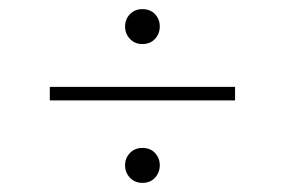

<svg xmlns="http://www.w3.org/2000/svg" viewBox="-20 -489 617 416"><path d="M489.3 -300.8H87.9V-271.5H489.3ZM251 -431.6Q251 -416 261.5 -404.8Q272 -393.6 288.6 -393.6Q305.7 -393.6 315.9 -404.8Q326.2 -416 326.2 -431.6Q326.2 -447.3 315.9 -458.3Q305.7 -469.2 288.6 -469.2Q272 -469.2 261.5 -458.3Q251 -447.3 251 -431.6ZM251 -130.9Q251 -115.2 261.5 -104Q272 -92.8 288.6 -92.8Q305.7 -92.8 315.9 -104Q326.2 -115.2 326.2 -130.9Q326.2 -146.5 315.9 -157.5Q305.7 -168.5 288.6 -168.5Q272 -168.5 261.5 -157.5Q251 -146.5 251 -130.9Z"/></svg>

Font: Estedad VF
Style: Regular
Weight: 100
Designer: Amin Abedi
Version: Version 7.3